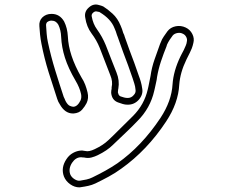

<svg xmlns="http://www.w3.org/2000/svg" viewBox="-20 -794 1040 829"><path d="M532 -342H530Q520 -342 510 -345Q500 -348 489 -352Q463 -362 460 -393Q460 -398 460.5 -402.5Q461 -407 462 -411V-417Q468 -442 456 -470Q451 -482 446.5 -494.5Q442 -507 437 -519Q424 -554 410.5 -587.5Q397 -621 375 -650Q354 -678 348 -718Q343 -744 364 -762Q384 -780 408 -772L412 -771Q415 -770 418.5 -769Q422 -768 426 -766Q444 -755 466 -735Q488 -715 501 -683Q504 -676 507 -668Q510 -660 512 -652Q514 -648 516 -643.5Q518 -639 519 -634L539 -578Q550 -550 560 -522Q570 -494 580 -465Q584 -455 588 -441Q592 -427 594 -412Q599 -386 579 -363Q560 -342 532 -342ZM491 -412 490 -407Q490 -405 489.5 -401.5Q489 -398 489 -395Q490 -391 492 -386Q494 -381 500 -378Q508 -375 516 -373Q524 -371 531 -371Q547 -371 557 -383Q568 -394 565 -408Q564 -421 560 -433Q556 -445 553 -455Q543 -484 533 -512Q523 -540 512 -568L492 -624Q490 -629 488.5 -634Q487 -639 485 -643Q483 -651 480 -658.5Q477 -666 474 -673Q459 -712 411 -741Q409 -743 405 -743L400 -744Q394 -746 389.5 -744Q385 -742 383 -740Q374 -733 376 -723Q382 -690 399 -667Q422 -635 436.5 -599.5Q451 -564 464 -529Q469 -517 473.5 -505Q478 -493 483 -481Q497 -446 491 -412ZM295 -304Q260 -304 238 -344Q231 -354 227 -367Q209 -421 190 -482Q171 -543 159 -605Q155 -625 153 -644.5Q151 -664 150 -681Q148 -703 162 -718Q178 -734 202 -734H203Q238 -734 257 -701Q271 -673 273 -637Q276 -557 331 -461Q342 -444 348 -428Q354 -412 358 -395Q364 -370 354 -349Q347 -335 334.5 -320.5Q322 -306 298 -304ZM202 -705Q192 -705 183 -698Q178 -691 179 -683Q180 -667 181.5 -648Q183 -629 187 -611Q200 -550 218.5 -490Q237 -430 255 -376Q257 -372 259 -367.5Q261 -363 263 -358Q272 -341 281.5 -337Q291 -333 297 -333Q315 -334 328 -361Q333 -373 330 -388Q324 -416 306 -446Q275 -499 260.5 -544.5Q246 -590 244 -635Q243 -664 232 -687Q222 -705 202 -705ZM323 15Q302 15 283 1.5Q264 -12 256 -32Q242 -70 267 -107Q278 -124 295 -133.5Q312 -143 330 -144Q333 -144 336 -144Q339 -144 342 -143L349 -142Q364 -138 389 -150Q425 -167 447 -188L467 -207Q489 -229 510.5 -250Q532 -271 554 -293Q603 -342 618 -408L621 -421Q623 -432 625.5 -443.5Q628 -455 630 -466Q635 -502 647 -536.5Q659 -571 671 -604L674 -611Q679 -625 687.5 -637Q696 -649 703 -659Q716 -676 738.5 -680.5Q761 -685 782 -675Q801 -666 810.5 -647Q820 -628 815 -609Q814 -603 812 -597Q810 -591 808 -585Q804 -575 799.5 -566Q795 -557 790 -547L785 -537Q771 -508 763.5 -481.5Q756 -455 754 -429Q750 -349 697 -269Q615 -145 504 -66Q478 -47 449.5 -31.5Q421 -16 392 -2Q377 5 361 8.5Q345 12 330 14Q329 14 327 14.5Q325 15 323 15ZM331 -115H330Q307 -115 291 -91Q275 -66 283 -42Q288 -29 301.5 -20.5Q315 -12 326 -14Q340 -16 353.5 -19Q367 -22 379 -28Q408 -42 435 -57Q462 -72 487 -89Q592 -163 673 -285Q721 -358 725 -430Q729 -488 759 -550L764 -560Q769 -569 773.5 -578Q778 -587 782 -597Q786 -606 787 -616Q789 -625 784 -634.5Q779 -644 770 -648Q759 -654 746 -651.5Q733 -649 726 -641Q719 -632 712.5 -622Q706 -612 701 -601L699 -594Q686 -562 675 -529Q664 -496 658 -461Q657 -450 654 -438Q651 -426 649 -415L646 -402Q629 -327 574 -272Q553 -250 531 -229Q509 -208 487 -187L467 -168Q443 -144 402 -124Q390 -118 375 -114Q360 -110 343 -114H339Q336 -115 331 -115Z"/></svg>

Font: Shizuru
Style: Regular
Weight: 400
Version: Version 1.000